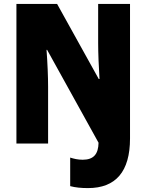

<svg xmlns="http://www.w3.org/2000/svg" viewBox="-20 -734 749 982"><path d="M430 228C572 228 645 144 645 -26V-714H482V-514C482 -463 485 -392 489 -330H485L272 -714H64V0H226V-291C226 -342 223 -412 218 -479H221L484 -4C483 53 460 83 403 83C378 83 358 78 339 72V218C365 225 395 228 430 228Z"/></svg>

Font: Noto Sans Devanagari UI Condensed Black
Style: Regular
Weight: 900
Width: 3
Designer: Jelle Bosma - Monotype Design Team
Foundry: Monotype Imaging Inc.
Version: Version 2.004